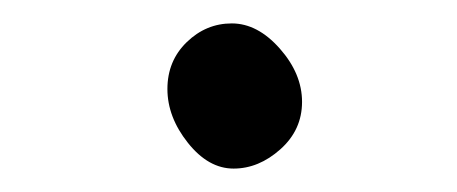

<svg xmlns="http://www.w3.org/2000/svg" viewBox="-20 -130 390 164"><path d="M219 -88.5Q238 -67 238 -43Q238 -19 219.5 -2.5Q201 14 179.5 14Q158 14 140.5 -8Q123 -30 123 -54Q123 -78 139.5 -94Q156 -110 178 -110Q200 -110 219 -88.5Z"/></svg>

Font: LXGW WenKai TC
Style: Regular
Weight: 400
Designer: LXGW / Fontworks Inc.
Foundry: LXGW / Fontworks Inc.
Version: Version 1.330